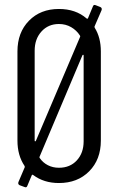

<svg xmlns="http://www.w3.org/2000/svg" viewBox="-20 -746 489 792"><path d="M80 25 61 18Q53 14 56 5L82 -56Q83 -58 81 -62Q52 -105 52 -166V-534Q52 -612 99.5 -660.5Q147 -709 223 -709Q292 -709 337 -670Q341 -667 343 -671L363 -719Q366 -729 376 -724L394 -717Q402 -713 399 -704L370 -637Q369 -635 371 -631Q396 -591 396 -534V-166Q396 -88 348 -39.5Q300 9 223 9Q161 9 117 -24Q113 -27 111 -23L93 20Q90 30 80 25ZM325 -163V-517Q325 -520 323 -520Q321 -520 320 -518L143 -99Q142 -96 144 -94Q157 -75 177.5 -64.5Q198 -54 223 -54Q269 -54 297 -84.5Q325 -115 325 -163ZM128 -165 310 -593Q312 -596 310 -599Q296 -621 273.5 -634Q251 -647 223 -647Q179 -647 151 -616Q123 -585 123 -537V-166Q123 -163 125 -163Q127 -163 128 -165Z"/></svg>

Font: Barlow Condensed
Style: Regular
Weight: 400
Width: 3
Designer: Jeremy Tribby
Foundry: Tribby Type
Version: Version 1.500